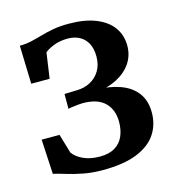

<svg xmlns="http://www.w3.org/2000/svg" viewBox="-90 -646 685 736"><g transform="rotate(-15 252.0 -278.0)"><path d="M229.5 10Q187.5 10 151.8 3Q116 -4 88 -12.8Q60 -21.5 40 -26L32.5 -163.5H103.5L126 -87.5Q139 -68.5 166.5 -55.8Q194 -43 232 -43Q269 -43 292.2 -57.2Q315.5 -71.5 326.2 -96.5Q337 -121.5 337 -153Q337 -201 308.2 -229.5Q279.5 -258 220 -258Q214 -258 201.8 -256.8Q189.5 -255.5 178.2 -254Q167 -252.5 162.5 -251V-310L212.5 -311.5Q242 -312 265.8 -324.8Q289.5 -337.5 303.8 -361Q318 -384.5 318 -417.5Q318 -448.5 306.8 -469.5Q295.5 -490.5 275.5 -501.2Q255.5 -512 229 -512Q197.5 -512 173 -502.2Q148.5 -492.5 137 -482L122.5 -381H49.5L45 -533Q69.5 -533 91.2 -538Q113 -543 135.5 -549.5Q158 -556 184.8 -561Q211.5 -566 246.5 -566Q310.5 -566 354.2 -548.5Q398 -531 420.5 -499.8Q443 -468.5 443 -427Q443 -388.5 423 -358.5Q403 -328.5 366.5 -309.2Q330 -290 280 -283.5L281 -295Q337 -294.5 379 -279.2Q421 -264 444.2 -233.2Q467.5 -202.5 467.5 -155Q467.5 -107 442.8 -69.8Q418 -32.5 365.5 -11.2Q313 10 229.5 10Z"/></g></svg>

Font: Merriweather 24pt SemiBold
Style: Regular
Weight: 600
Designer: Eben Sorkin
Foundry: Eben Sorkin
Version: Version 2.100